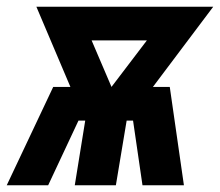

<svg xmlns="http://www.w3.org/2000/svg" viewBox="-51 -550 653 570"><path d="M-31 0H92L182 -192H202L171 0H293L325 -192H344L372 0H495L453 -292H403L582 -530H57L158 -292H107ZM280 -292 221 -430H385Z"/></svg>

Font: Iosevka Sparkle Heavy Oblique
Style: Regular
Weight: 900
Italic angle: -9°
Designer: Belleve Invis
Foundry: Belleve Invis
Version: Version 4.5.0; ttfautohint (v1.8.3)